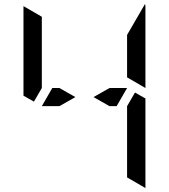

<svg xmlns="http://www.w3.org/2000/svg" viewBox="-20 -992 856 973"><path d="M624 -782V-815L715 -972Q717 -964 717 -959V-546L624 -600V-607ZM535 -546H624L571 -454H535L454 -500ZM281 -454H238H192L245 -546H281L362 -500ZM717 -493V-41Q717 -41 717 -39L624 -93V-95V-103V-139V-218V-454L664 -523ZM99 -507V-959Q99 -959 99 -961L192 -907V-905V-895V-861V-782V-578V-546L152 -477Z"/></svg>

Font: DSEG14 Modern Mini
Style: Regular
Weight: 400
Designer: Keshikan(Twitter:@keshinomi_88pro)
Version: Version 0.46